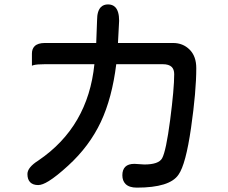

<svg xmlns="http://www.w3.org/2000/svg" viewBox="-20 -796 1040 875"><path d="M184.6 -503.4Q147.5 -503.4 132.3 -499L125.5 -496.6V-551.8Q125.5 -573.2 137.7 -585.4Q152.3 -600.1 184.6 -600.1H418.5L422.4 -704.1Q422.4 -746.1 439.9 -763.7Q452.1 -775.9 472.4 -775.9Q492.7 -775.9 504.9 -763.7Q522.9 -745.6 522.9 -701.2L517.6 -600.1H768.6Q814 -600.1 844.2 -569.8Q874.5 -539.6 874.5 -485.4Q874.5 -379.4 850.6 -213.1Q826.7 -46.9 793.5 0Q753.9 59.1 603.5 59.1Q568.8 59.1 552.2 42.5Q537.6 27.8 537.6 2.7Q537.6 -22.5 551 -35.9Q564.5 -49.3 592.8 -49.3L637.7 -46.4Q703.1 -46.4 718.8 -74.7Q736.8 -107.4 755.4 -249Q773.9 -392.1 773.9 -458Q773.9 -479.5 762.7 -490.7Q750 -503.4 721.7 -503.4H509.8Q490.7 -349.1 439.5 -240.2Q387.2 -129.4 291 -41.5Q237.8 7.3 202.1 29.3Q172.9 47.4 154.3 47.4Q130.4 47.4 117.7 34.7Q105 22 105 -2.9Q105 -33.2 155.3 -64.9Q381.3 -218.3 410.2 -503.4Z"/></svg>

Font: YuPearl-Medium
Style: Medium
Weight: 500
Designer: Max Yao
Foundry: Max-Everyday
Version: Version 1.011; ttfautohint (v1.8.3)